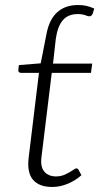

<svg xmlns="http://www.w3.org/2000/svg" viewBox="-20 -736 395 764"><path d="M188 8Q136 8 111.5 -20.5Q87 -49 94 -108L135 -446H64Q59 -446 55.5 -449Q52 -452 53 -458L55 -477L142 -484L165 -601Q176 -659 208 -687.5Q240 -716 290 -716Q310 -716 324.5 -712.5Q339 -709 355 -702L349 -682Q346 -675 342 -673Q338 -671 335 -671Q331 -671 319 -675.5Q307 -680 289 -680Q251 -680 230 -655.5Q209 -631 202 -581L191 -483H347L342 -446H186L145 -111Q140 -72 156.5 -53Q173 -34 203 -34Q223 -34 240 -42Q257 -50 268.5 -58Q280 -66 284 -66Q289 -66 292 -61L304 -39Q281 -18 250 -5Q219 8 188 8Z"/></svg>

Font: Aleo Light
Style: Italic
Weight: 300
Italic angle: -7°
Designer: Alessio Laiso
Foundry: Alessio Laiso
Version: Version 2.001;gftools[0.9.29]